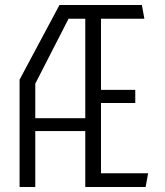

<svg xmlns="http://www.w3.org/2000/svg" viewBox="-20 -750 660 770"><path d="M322 -730H385V0H322ZM58.5 -430.5 218.5 -730H349V-675H255L121.5 -414.5V0H58.5ZM98 -276H354.5V-224.5H98ZM364.5 -55H574L564 0H364.5ZM364.5 -389.5H522.5V-337H364.5ZM364.5 -730H549L559 -675H364.5Z"/></svg>

Font: Monaspace Krypton Var
Style: Regular
Weight: 400
Designer: Riley Cran and the Lettermatic Team
Version: Version 1.101 (Monaspace Krypton Var)